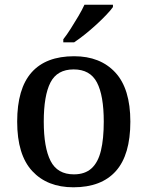

<svg xmlns="http://www.w3.org/2000/svg" viewBox="-20 -786 627 816"><path d="M292 10Q181 10 117 -59Q53 -128 53 -269Q53 -409 114 -478Q175 -547 295 -547Q406 -547 470 -478Q534 -409 534 -269Q534 -128 472.5 -59Q411 10 292 10ZM294 -45Q341 -45 369 -70.5Q397 -96 409 -146Q421 -196 421 -269Q421 -380 392 -435.5Q363 -491 293 -491Q223 -491 194.5 -435.5Q166 -380 166 -269Q166 -159 195 -102Q224 -45 294 -45ZM249 -619Q264 -638 280.5 -664Q297 -690 313 -717Q329 -744 339 -766H460V-756Q451 -743 432 -723Q413 -703 389 -681Q365 -659 340.5 -639.5Q316 -620 295 -606H249Z"/></svg>

Font: Noto Serif Khmer Medium
Style: Regular
Weight: 500
Version: Version 2.003